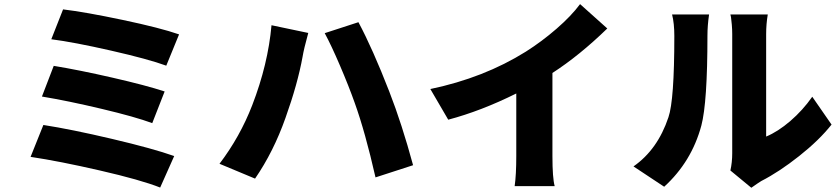

<svg xmlns="http://www.w3.org/2000/svg" viewBox="-20 -843 4040 923"><path d="M226.6 -654.3 283.2 -797.9Q389.6 -785.2 570.3 -747.1Q751 -709 840.8 -677.7L779.3 -527.3Q694.3 -558.6 514.2 -599.6Q334 -640.6 226.6 -654.3ZM181.6 -378.9 238.3 -526.4Q358.4 -506.8 520.5 -469.7Q682.6 -432.6 771.5 -403.3L711.9 -251Q630.9 -281.2 468.3 -319.8Q305.7 -358.4 181.6 -378.9ZM127 -88.9 188.5 -242.2Q321.3 -221.7 518.6 -175.3Q715.8 -128.9 817.4 -92.8L750 58.6Q656.2 21.5 460.4 -23.4Q264.6 -68.4 127 -88.9Z M1192.4 -336.9Q1268.6 -534.2 1285.2 -721.7L1461.9 -684.6Q1440.4 -606.4 1434.6 -570.3Q1411.1 -440.4 1352.5 -276.4Q1294.9 -113.3 1206.1 15.6L1035.2 -55.7Q1133.8 -185.5 1192.4 -336.9ZM1685.5 -347.7Q1657.2 -427.7 1614.7 -526.9Q1572.3 -626 1541 -683.6L1703.1 -736.3Q1771.5 -608.4 1851.6 -402.3Q1912.1 -247.1 1965.8 -48.8L1785.2 9.8Q1735.4 -209 1685.5 -347.7Z M2635.7 -492.2V-92.8Q2635.7 12.7 2646.5 51.8H2454.1Q2461.9 -2.9 2461.9 -92.8V-393.6Q2293 -309.6 2134.8 -267.6L2048.8 -415Q2306.6 -468.8 2507.8 -594.7Q2585 -643.6 2655.8 -705.1Q2726.6 -766.6 2768.6 -823.2L2899.4 -706.1Q2765.6 -576.2 2635.7 -492.2Z M3172.9 54.7 3025.4 -43Q3141.6 -124 3193.4 -279.3Q3221.7 -361.3 3221.7 -669.9Q3221.7 -730.5 3210.9 -773.4H3388.7Q3380.9 -719.7 3380.9 -671.9Q3380.9 -350.6 3351.6 -239.3Q3304.7 -65.4 3172.9 54.7ZM3591.8 59.6 3491.2 -23.4Q3500 -62.5 3500 -106.4V-679.7Q3500 -701.2 3498 -724.6Q3496.1 -748 3494.1 -760.7L3491.2 -773.4H3670.9Q3663.1 -727.5 3663.1 -678.7V-186.5Q3719.7 -210 3779.3 -261.2Q3838.9 -312.5 3884.8 -377.9L3977.5 -244.1Q3918 -168.9 3821.8 -92.8Q3725.6 -16.6 3639.6 27.3Q3630.9 32.2 3591.8 59.6Z"/></svg>

Font: Gen Shin Gothic Monospace Heavy
Style: Bold
Weight: 800
Designer: [Source Han Sans]
Ryoko NISHIZUKA  (kana & ideographs); Paul D. Hunt (Latin, Greek & Cyrillic); Wenlong ZHANG  (bopomofo
Version: Version 1.002.20150607